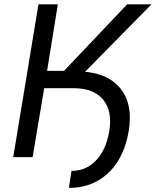

<svg xmlns="http://www.w3.org/2000/svg" viewBox="-20 -748 741 914"><path d="M227.1 -328.1 239.7 -408.2H344.7Q481.9 -408.2 548.6 -332.3Q615.2 -256.3 592.3 -122.1Q578.1 -38.6 539.6 21.7Q501 82 442.1 114.3Q383.3 146.5 308.1 146.5L320.3 65.4Q389.2 65.9 437 15.9Q484.9 -34.2 500 -122.6Q516.1 -217.3 471.7 -272.7Q427.2 -328.1 331.5 -328.1ZM43 0 163.1 -727.5H255.4L204.1 -410.6H284.7L585.4 -727.5H701.2L308.1 -328.1H190.4L135.3 0Z"/></svg>

Font: Adwaita Sans
Style: Italic
Weight: 400
Italic angle: -9.39999°
Designer: Rasmus Andersson
Foundry: rsms
Version: Version 4.001;git-9221beed3